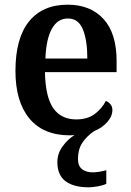

<svg xmlns="http://www.w3.org/2000/svg" viewBox="-20 -568 560 820"><path d="M359 232Q295 232 260 206Q225 180 225 124Q225 88 247 57.5Q269 27 298 9Q289 10 279 10Q165 10 105.5 -62Q46 -134 46 -265Q46 -405 104 -476.5Q162 -548 269 -548Q366 -548 422 -487Q478 -426 478 -307V-260H172Q174 -154 207.5 -106Q241 -58 306 -58Q354 -58 385 -81.5Q416 -105 432 -137Q443 -133 451.5 -123Q460 -113 460 -98Q460 -71 437.5 -46Q415 -21 382 -8Q350 14 331.5 42Q313 70 313 111Q313 141 330.5 154.5Q348 168 376 168Q401 168 434 159V217Q420 224 397 228Q374 232 359 232ZM353 -318Q353 -396 334 -442.5Q315 -489 270 -489Q226 -489 201.5 -445Q177 -401 174 -318Z"/></svg>

Font: Noto Serif Ethiopic SemiCondensed SemiBold
Style: Regular
Weight: 600
Width: 4
Designer: Monotype Design Team
Foundry: Monotype Imaging Inc.
Version: Version 2.102; ttfautohint (v1.8.4.7-5d5b)